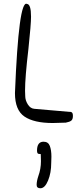

<svg xmlns="http://www.w3.org/2000/svg" viewBox="-20 -656 410 1027"><path d="M60 -158Q80 -658 124 -635Q146 -634 146 -567Q146 -526 132 -394Q114 -242 114 -171L115 -142Q115 -120 128.5 -98Q142 -76 163 -74L359 -57Q370 -56 370 -36Q370 -18 361.5 -11Q353 -4 332 0L262 2Q162 2 111 -32.5Q60 -67 60 -158ZM176 333Q176 313 185 286Q199 248 199 206L198 168H195Q184 168 181 163.5Q178 159 178 150Q178 102 213 102Q238 102 246.5 124.5Q255 147 255 182L254 215Q254 269 237 310Q220 351 196 351Q176 351 176 333Z"/></svg>

Font: Indie Flower
Style: Regular
Weight: 400
Designer: Kimberly Geswein
Foundry: Kimberly Geswein
Version: Version 2.000